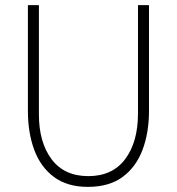

<svg xmlns="http://www.w3.org/2000/svg" viewBox="-20 -720 691 750"><path d="M89 -287V-700H132V-273Q132 -164 181.5 -98Q231 -32 325 -32Q419 -32 469 -98.5Q519 -165 519 -277V-700H562V-287Q562 -201 536.5 -134Q511 -67 458.5 -28.5Q406 10 323 10Q243 10 191 -28.5Q139 -67 114 -134Q89 -201 89 -287Z"/></svg>

Font: Haskoy ExtraLight
Style: Regular
Weight: 200
Designer: Ertekin Erdin
Foundry: Ertekin Erdin
Version: Version 2.000; ttfautohint (v1.8.4.7-5d5b)